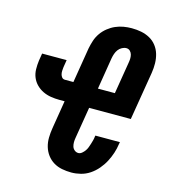

<svg xmlns="http://www.w3.org/2000/svg" viewBox="-111 -832 823 930"><g transform="rotate(15 300.0 -367.5)"><path d="M332 8Q308 8 285 3.5Q262 -1 243 -12.5Q224 -24 210.5 -42Q197 -60 190.5 -82Q184 -104 184.5 -128Q185 -152 189 -176L212 -317H186Q164 -317 142.5 -320.5Q121 -324 102.5 -333Q84 -342 69.5 -356.5Q55 -371 47 -390Q39 -409 38.5 -431Q38 -453 41 -475L47 -512H170L164 -475Q163 -466 162.5 -457Q162 -448 164 -439.5Q166 -431 171.5 -424.5Q177 -418 187 -418H229L258 -595Q262 -615 268.5 -635Q275 -655 287.5 -673Q300 -691 317.5 -705Q335 -719 354.5 -727.5Q374 -736 394.5 -739.5Q415 -743 435 -743Q460 -743 483 -738.5Q506 -734 526 -723Q546 -712 560 -694Q574 -676 580.5 -654Q587 -632 587.5 -608Q588 -584 584 -559L544 -317H335L309 -159Q307 -148 307 -137Q307 -126 310 -116Q313 -106 321.5 -99Q330 -92 341 -92Q350 -92 358.5 -99Q367 -106 373 -114.5Q379 -123 382.5 -132.5Q386 -142 389 -151.5Q392 -161 394.5 -170.5Q397 -180 398 -190L399 -195H522L520 -185Q517 -162 509.5 -139Q502 -116 490.5 -94Q479 -72 462 -52Q445 -32 424 -18Q403 -4 379 2Q355 8 332 8ZM352 -418H437L463 -576Q465 -587 465.5 -597.5Q466 -608 463.5 -618Q461 -628 453.5 -635.5Q446 -643 435 -643Q424 -643 413 -637Q402 -631 395 -621.5Q388 -612 384 -600.5Q380 -589 378 -578Z"/></g></svg>

Font: Iosevka Heavy Extended Oblique
Style: Regular
Weight: 900
Width: 7
Italic angle: -9°
Monospace: yes
Designer: Belleve Invis
Foundry: Belleve Invis
Version: Version 32.5.0; ttfautohint (v1.8.4)